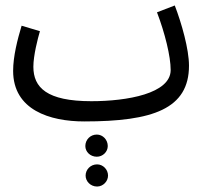

<svg xmlns="http://www.w3.org/2000/svg" viewBox="-20 -423 766 702"><path d="M288 21C539 21 671 -25 671 -183C671 -243 644 -338 619 -403L554 -378C583 -302 604 -217 604 -167C604 -81 445 -53 314 -53C151 -53 102 -103 102 -179C102 -220 118 -282 126 -309L59 -329C44 -279 28 -217 28 -164C28 -21 162 21 288 21ZM334 150C356 150 374 132 374 111C374 88 356 69 334 69C310 69 292 88 292 111C292 132 310 150 334 150ZM335 259C357 259 375 240 375 219C375 197 357 178 335 178C311 178 293 197 293 219C293 240 311 259 335 259Z"/></svg>

Font: Noto Sans Arabic UI XCn
Style: Regular
Weight: 400
Width: 2
Designer: Monotype Design Team, Nadine Chahine and Nizar Qandah
Foundry: Monotype Imaging Inc.
Version: Version 2.010